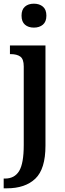

<svg xmlns="http://www.w3.org/2000/svg" viewBox="-34 -783 353 1043"><path d="M83 -698Q83 -731 101.5 -747Q120 -763 150 -763Q180 -763 199 -747Q218 -731 218 -698Q218 -665 199 -649Q180 -633 150 -633Q120 -633 101.5 -649Q83 -665 83 -698ZM-14 187H-7Q45 187 70 146Q95 105 95 5V-422Q95 -462 76.5 -475.5Q58 -489 24 -489H20V-536H213V8Q213 135 158 187.5Q103 240 3 240H-14Z"/></svg>

Font: Noto Serif NarrowSemiBold
Style: Regular
Weight: 600
Width: 4
Designer: Monotype Design Team
Foundry: Monotype Imaging Inc.
Version: Version 1.001